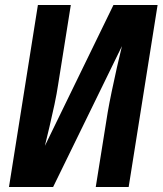

<svg xmlns="http://www.w3.org/2000/svg" viewBox="-20 -750 652 770"><path d="M16 0 132 -730H264L213 -410Q208 -376 198.5 -331Q189 -286 178.5 -242Q168 -198 160 -165L435 -730H612L496 0H364L412 -300Q418 -335 428 -383Q438 -431 449 -480Q460 -529 469 -565L193 0Z"/></svg>

Font: JetBrains Mono NL ExtraBold
Style: Italic
Weight: 800
Italic angle: -9°
Monospace: yes
Designer: Philipp Nurullin, Konstantin Bulenkov
Foundry: JetBrains
Version: Version 2.305; ttfautohint (v1.8.4.7-5d5b)